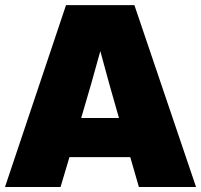

<svg xmlns="http://www.w3.org/2000/svg" viewBox="-20 -748 804 768"><path d="M0 0 244.1 -727.5H517.6L764.2 0H535.6L501 -119.6H257.8L222.2 0ZM304.7 -275.9H456.1L454.1 -282.2Q435.1 -348.1 417 -412.6Q398.9 -477.1 381.3 -543.5Q363.3 -477.1 344.7 -412.6Q326.2 -348.1 306.6 -282.2Z"/></svg>

Font: Inter Display Black
Style: Regular
Weight: 900
Designer: Rasmus Andersson
Foundry: rsms
Version: Version 4.000;git-a52131595